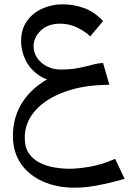

<svg xmlns="http://www.w3.org/2000/svg" viewBox="-20 -450 619 892"><path d="M328 422Q245 422 180 393.5Q115 365 77.5 311Q40 257 40 181Q40 116 65 60.5Q90 5 138.5 -38Q187 -81 256 -109L444 -119L488 -56Q372 -56 283.5 -24.5Q195 7 145 62.5Q95 118 95 190Q95 235 114.5 263Q134 291 165.5 306.5Q197 322 233.5 328Q270 334 304 334Q342 334 397.5 324.5Q453 315 515 288L559 381Q505 396 464 405Q423 414 390.5 418Q358 422 328 422ZM488 -56 276 -69Q209 -69 165 -97.5Q121 -126 99.5 -169.5Q78 -213 78 -258Q78 -314 105 -352Q132 -390 176.5 -410Q221 -430 272 -430Q321 -430 369.5 -413Q418 -396 459 -352L399 -281Q381 -300 342.5 -320Q304 -340 259 -340Q203 -340 169.5 -308Q136 -276 136 -234Q136 -205 153 -180.5Q170 -156 198.5 -141.5Q227 -127 262 -127Q310 -127 346.5 -134.5Q383 -142 410.5 -149.5Q438 -157 459 -157Z"/></svg>

Font: Marhey Light Light
Style: Regular
Weight: 300
Version: Version 1.000